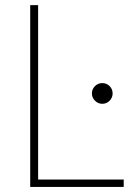

<svg xmlns="http://www.w3.org/2000/svg" viewBox="-20 -740 536 760"><path d="M99.6 0V-719.7H130.9V-29.3H469.7V0ZM384.8 -329.1Q368.2 -329.1 356 -341.3Q343.8 -353.5 343.8 -370.1Q343.8 -387.2 356 -399.2Q368.2 -411.1 384.8 -411.1Q401.9 -411.1 413.8 -399.2Q425.8 -387.2 425.8 -370.1Q425.8 -353.5 413.8 -341.3Q401.9 -329.1 384.8 -329.1Z"/></svg>

Font: Reddit Sans ExtraLight
Style: Regular
Weight: 250
Designer: Stephen Hutchings
Foundry: Reddit
Version: Version 1.014